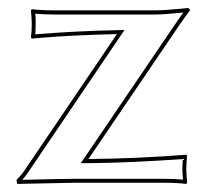

<svg xmlns="http://www.w3.org/2000/svg" viewBox="-20 -455 524 478"><path d="M271 -370.1Q221.2 -369.1 168.2 -366.5Q115.2 -363.8 86.9 -361.3L59.1 -358.9L57.1 -361.8Q59.1 -377.4 59.1 -397Q59.1 -404.3 57.1 -429.2L59.1 -432.1Q82 -429.2 115.2 -429.2H367.2Q387.7 -429.2 434.1 -433.6Q446.3 -435.1 448.2 -435.1Q452.6 -433.1 453.1 -429.2Q444.8 -419.4 422.9 -387.2L200.2 -59.1Q319.8 -60.1 443.8 -69.8L445.8 -66.9Q443.8 -51.3 443.8 -32.2Q443.8 -24.9 445.8 0L443.8 2.9Q420.9 0 388.2 0H162.1L22.9 2.9L21 -6.8Q34.7 -21 42 -32.2ZM271 -379.9 290 -380.4 50.3 -26.4Q42.5 -14.6 35.2 -7.3Q136.2 -9.8 162.1 -9.8H388.2Q414.6 -9.8 435.5 -7.8Q434.1 -24.4 434.1 -32.2Q434.1 -43.9 435.1 -59.1Q308.1 -49.8 200.2 -48.8H181.2L414.6 -392.6Q430.2 -415.5 436.5 -423.8Q388.2 -418.9 367.2 -418.9H115.2Q88.9 -418.9 67.9 -420.9Q69.3 -404.3 68.8 -397Q68.8 -385.3 67.9 -369.6Q171.4 -377.9 271 -379.9Z"/></svg>

Font: Linux Biolinum Outline O
Style: Bold
Weight: 700
Designer: Philipp H. Poll
Foundry: Philipp H. Poll
Version: Version 0.9.2